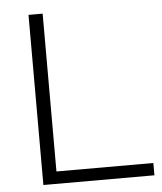

<svg xmlns="http://www.w3.org/2000/svg" viewBox="-53 -786 702 832"><g transform="rotate(-5 298.0 -370.0)"><path d="M102 0V-740H163.5V-53.5H585V0Z"/></g></svg>

Font: Encode Sans Expanded Light
Style: Regular
Weight: 300
Width: 7
Designer: Multiple Designers
Foundry: Impallari Type
Version: Version 3.000; ttfautohint (v1.8.3) -l 8 -r 50 -G 200 -x 14 